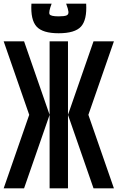

<svg xmlns="http://www.w3.org/2000/svg" viewBox="-20 -1025 640 1045"><path d="M350 -400 489 -800H600L461 -400ZM0 0 139 -400H250L111 0ZM489 0 350 -400H461L600 0ZM250 0V-800H350V0ZM139 -400 0 -800H111L250 -400ZM299 -844Q212 -844 179 -880.5Q146 -917 151 -1005H261Q244 -960 249.5 -948Q255 -936 299 -936Q330 -936 342 -941Q354 -946 352.5 -961Q351 -976 340 -1005H449Q454 -917 421 -880.5Q388 -844 299 -844Z"/></svg>

Font: Victor Mono
Style: Bold
Weight: 700
Monospace: yes
Designer: Rune Bjørnerås
Version: Version 1.561;gftools[0.9.30]